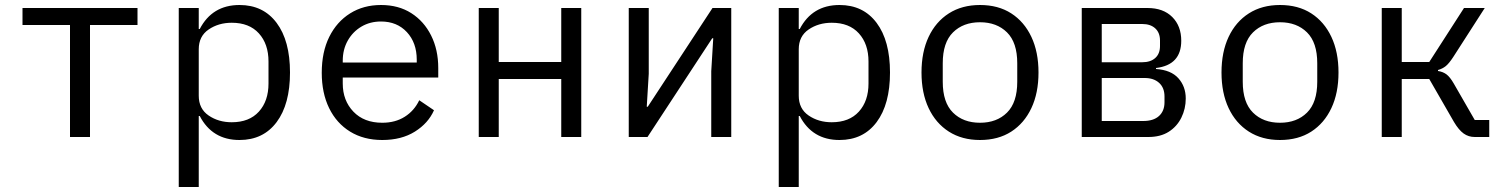

<svg xmlns="http://www.w3.org/2000/svg" viewBox="-20 -548 6040 768"><path d="M260 -448H70V-516H530V-448H340V0H260Z M695 -516H775V-432H779Q829 -528 938 -528Q1033 -528 1086.5 -456.5Q1140 -385 1140 -258Q1140 -131 1086.5 -59.5Q1033 12 938 12Q829 12 779 -84H775V200H695ZM907 -59Q977 -59 1015.5 -101.5Q1054 -144 1054 -214V-302Q1054 -372 1015.5 -414.5Q977 -457 907 -457Q854 -457 814.5 -430Q775 -403 775 -351V-165Q775 -113 814.5 -86Q854 -59 907 -59Z M1509 12Q1435 12 1380.5 -21.5Q1326 -55 1296.5 -115.5Q1267 -176 1267 -257Q1267 -340 1297 -400.5Q1327 -461 1380.5 -494.5Q1434 -528 1504 -528Q1574 -528 1625 -495.5Q1676 -463 1704.5 -406Q1733 -349 1733 -276V-238H1351V-214Q1351 -146 1393.5 -101.5Q1436 -57 1509 -57Q1561 -57 1599 -81Q1637 -105 1657 -147L1716 -107Q1693 -55 1639.5 -21.5Q1586 12 1509 12ZM1504 -462Q1460 -462 1425.5 -441.5Q1391 -421 1371 -385.5Q1351 -350 1351 -305V-298H1647V-309Q1647 -377 1607.5 -419.5Q1568 -462 1504 -462Z M1895 -516H1975V-300H2225V-516H2305V0H2225V-232H1975V0H1895Z M2495 0V-516H2575V-253L2567 -121H2571L2609 -179L2830 -516H2905V0H2825V-263L2833 -395H2829L2825 -389L2570 0Z M3095 -516H3175V-432H3179Q3229 -528 3338 -528Q3433 -528 3486.5 -456.5Q3540 -385 3540 -258Q3540 -131 3486.5 -59.5Q3433 12 3338 12Q3229 12 3179 -84H3175V200H3095ZM3307 -59Q3377 -59 3415.5 -101.5Q3454 -144 3454 -214V-302Q3454 -372 3415.5 -414.5Q3377 -457 3307 -457Q3254 -457 3214.5 -430Q3175 -403 3175 -351V-165Q3175 -113 3214.5 -86Q3254 -59 3307 -59Z M3900 12Q3828 12 3775.5 -21.5Q3723 -55 3694.5 -115.5Q3666 -176 3666 -258Q3666 -340 3694.5 -400.5Q3723 -461 3775.5 -494.5Q3828 -528 3900 -528Q3973 -528 4025 -494.5Q4077 -461 4105.5 -400.5Q4134 -340 4134 -258Q4134 -176 4105.5 -115.5Q4077 -55 4025 -21.5Q3973 12 3900 12ZM3900 -57Q3967 -57 4008 -97.5Q4049 -138 4049 -221V-295Q4049 -378 4008 -418.5Q3967 -459 3900 -459Q3833 -459 3792 -418.5Q3751 -378 3751 -295V-221Q3751 -138 3792 -97.5Q3833 -57 3900 -57Z M4307 -516H4570Q4633 -516 4669 -480Q4705 -444 4705 -385Q4705 -288 4604 -276V-272Q4664 -268 4693.5 -235Q4723 -202 4723 -154Q4723 -113 4705.5 -77.5Q4688 -42 4655 -21Q4622 0 4573 0H4307ZM4549 -299Q4582 -299 4601 -316Q4620 -333 4620 -364V-386Q4620 -417 4601 -434.5Q4582 -452 4549 -452H4387V-299ZM4553 -64Q4594 -64 4616 -84Q4638 -104 4638 -139V-162Q4638 -197 4616.5 -216.5Q4595 -236 4559 -236H4387V-64Z M5100 12Q5028 12 4975.5 -21.5Q4923 -55 4894.5 -115.5Q4866 -176 4866 -258Q4866 -340 4894.5 -400.5Q4923 -461 4975.5 -494.5Q5028 -528 5100 -528Q5173 -528 5225 -494.5Q5277 -461 5305.5 -400.5Q5334 -340 5334 -258Q5334 -176 5305.5 -115.5Q5277 -55 5225 -21.5Q5173 12 5100 12ZM5100 -57Q5167 -57 5208 -97.5Q5249 -138 5249 -221V-295Q5249 -378 5208 -418.5Q5167 -459 5100 -459Q5033 -459 4992 -418.5Q4951 -378 4951 -295V-221Q4951 -138 4992 -97.5Q5033 -57 5100 -57Z M5507 -516H5587V-300H5697L5836 -516H5919L5793 -320Q5776 -294 5763 -283.5Q5750 -273 5732 -268V-264Q5752 -261 5766 -250.5Q5780 -240 5795 -214L5879 -68H5937V0H5879Q5854 0 5834.5 -14Q5815 -28 5796 -60L5697 -232H5587V0H5507Z"/></svg>

Font: Lilex Nerd Font
Style: Regular
Weight: 400
Designer: Mike Abbink, Paul van der Laan, Pieter van Rosmalen, Mikhael Khrustik
Foundry: Mikhael Khrustik
Version: Version 2.400; ttfautohint (v1.8.4.7-5d5b);Nerd Fonts 3.3.0